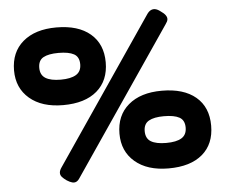

<svg xmlns="http://www.w3.org/2000/svg" viewBox="-54 -801 1055 901"><g transform="rotate(-5 473.5 -351.0)"><path d="M225 25Q212 16 204 7Q196 -2 196.5 -13Q197 -24 206 -37L668 -716Q677 -730 687 -735.5Q697 -741 708.5 -739Q720 -737 734 -726Q749 -716 756 -706Q763 -696 762 -686.5Q761 -677 752 -665L287 18Q279 31 270 35.5Q261 40 250 37Q239 34 225 25ZM240 -328Q140 -328 82 -377.5Q24 -427 24 -510Q24 -596 81.5 -645Q139 -694 239 -694Q342 -694 399 -645.5Q456 -597 456 -511Q456 -425 399.5 -376.5Q343 -328 240 -328ZM239 -448Q286 -448 311 -463Q336 -478 336 -512Q336 -547 311.5 -560.5Q287 -574 239 -574Q192 -574 167.5 -560.5Q143 -547 143 -512Q143 -478 167.5 -463Q192 -448 239 -448ZM707 11Q607 11 549 -38.5Q491 -88 491 -171Q491 -257 548.5 -306Q606 -355 706 -355Q809 -355 866 -307Q923 -259 923 -172Q923 -85 866.5 -37Q810 11 707 11ZM706 -109Q754 -109 778.5 -124Q803 -139 803 -173Q803 -208 778.5 -221.5Q754 -235 706 -235Q659 -235 634.5 -221Q610 -207 610 -173Q610 -138 634.5 -123.5Q659 -109 706 -109Z"/></g></svg>

Font: Fredoka SemiExpanded
Style: Bold
Weight: 700
Width: 6
Designer: Ben Nathan
Foundry: Milena B. Brandão, Ben Nathan
Version: Version 2.001